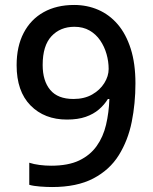

<svg xmlns="http://www.w3.org/2000/svg" viewBox="-20 -744 615 774"><path d="M190 10Q169 10 142 8Q115 6 98 1V-88Q116 -82 139.5 -79Q163 -76 186 -76Q255 -76 299 -97Q343 -118 369.5 -155Q396 -192 407.5 -241Q419 -290 421 -345H415Q401 -322 379 -303Q357 -284 325.5 -273Q294 -262 250 -262Q159 -262 103 -319Q47 -376 47 -481Q47 -557 75.5 -611.5Q104 -666 156 -695Q208 -724 279 -724Q331 -724 376 -704.5Q421 -685 454.5 -646Q488 -607 507 -547.5Q526 -488 526 -408Q526 -327 511 -252.5Q496 -178 459 -118.5Q422 -59 356 -24.5Q290 10 190 10ZM276 -345Q320 -345 351.5 -363Q383 -381 400.5 -409Q418 -437 418 -466Q418 -496 409.5 -526Q401 -556 384 -581Q367 -606 341 -621Q315 -636 280 -636Q223 -636 187.5 -598Q152 -560 152 -482Q152 -418 182.5 -381.5Q213 -345 276 -345Z"/></svg>

Font: Noto Sans Symbols Medium
Style: Regular
Weight: 500
Version: Version 2.002